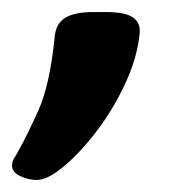

<svg xmlns="http://www.w3.org/2000/svg" viewBox="-62 -174 300 319"><path d="M-1 125Q-15 125 -28.5 118.5Q-42 112 -42 101Q-42 94 -38 88Q-34 82 -30 74Q-18 53 1.5 10Q21 -33 29 -114Q31 -135 46.5 -144.5Q62 -154 94 -154H114Q146 -154 159 -145Q172 -136 170 -118Q166 -78 146 -35Q126 8 98.5 44Q71 80 44 102.5Q17 125 -1 125Z"/></svg>

Font: Asap Semi Expanded Semi Expanded Regular
Style: Bold Italic
Weight: 700
Width: 6
Italic angle: -6°
Designer: Pablo Cosgaya
Foundry: Omnibus-Type
Version: Version 3.001; ttfautohint (v1.8.4.7-5d5b)